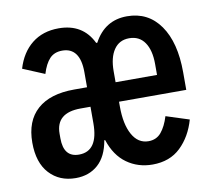

<svg xmlns="http://www.w3.org/2000/svg" viewBox="-65 -603 770 689"><g transform="rotate(-10 320.0 -258.0)"><path d="M26 -140Q26 -219 72.5 -260.5Q119 -302 207 -302H254V-357Q254 -402 237.5 -424.5Q221 -447 189 -447Q160 -447 143 -429Q126 -411 115 -375L36 -408Q53 -465 92.5 -496.5Q132 -528 190 -528Q278 -528 314 -453H318Q358 -528 439 -528Q516 -528 559.5 -466Q603 -404 603 -295V-231H358V-213Q358 -149 379 -111Q400 -73 438 -73Q467 -73 484.5 -94Q502 -115 513 -151L597 -124Q580 -64 540.5 -26Q501 12 438 12Q385 12 344.5 -17Q304 -46 285 -104H282Q272 -46 239.5 -17Q207 12 158 12Q99 12 62.5 -27.5Q26 -67 26 -140ZM184 -69Q254 -69 254 -171V-231H218Q128 -231 128 -155V-138Q128 -69 184 -69ZM509 -302V-342Q509 -392 489.5 -420.5Q470 -449 433 -449Q397 -449 377.5 -420.5Q358 -392 358 -342V-302Z"/></g></svg>

Font: Writer SemiBold
Style: Regular
Weight: 600
Monospace: yes
Designer: Mike Abbink, Paul van der Laan, Pieter van Rosmalen
Foundry: Bold Monday
Version: Version 2.001 2020